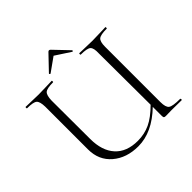

<svg xmlns="http://www.w3.org/2000/svg" viewBox="-193 -944 1136 1136"><g transform="rotate(-45 375.0 -376.0)"><path d="M279 -660Q277 -658 273 -662Q270 -665 272 -667L360 -759Q369 -769 379 -759L467 -667Q468 -666 467 -663.5Q466 -661 464.5 -660Q463 -659 461 -660L366 -722ZM715 -12Q718 -12 718.5 -6Q719 0 715 0Q701 0 674 -0.5Q647 -1 632 -1Q622 -1 606.5 -0.5Q591 0 584 0Q573 0 570 -3.5Q567 -7 567 -19V-93Q458 12 342 12Q244 12 181 -42Q118 -96 118 -186V-544Q117 -587 102.5 -600Q88 -613 35 -613Q33 -613 33 -619Q33 -625 35 -625Q47 -625 83.5 -623.5Q120 -622 142 -622Q165 -622 203 -623.5Q241 -625 253 -625Q255 -625 255 -619Q255 -613 253 -613Q201 -613 186 -599.5Q171 -586 170 -542L171 -221Q171 -122 220.5 -67.5Q270 -13 363 -13Q418 -13 465.5 -35Q513 -57 567 -111L565 -542Q567 -586 552.5 -599.5Q538 -613 484 -613Q482 -613 482 -619Q482 -625 484 -625Q496 -625 533 -623.5Q570 -622 592 -622Q614 -622 652 -623.5Q690 -625 702 -625Q704 -625 704 -619Q704 -613 702 -613Q650 -613 634.5 -600Q619 -587 619 -544V-81Q619 -37 636 -24.5Q653 -12 715 -12Z"/></g></svg>

Font: Cormorant Upright Light
Style: Regular
Weight: 300
Designer: Christian Thalmann (Catharsis Fonts)
Foundry: Catharsis Fonts
Version: Version 3.302;PS 003.302;hotconv 1.0.88;makeotf.lib2.5.64775